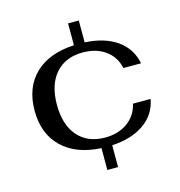

<svg xmlns="http://www.w3.org/2000/svg" viewBox="-107 -803 861 916"><g transform="rotate(-15 323.5 -345.0)"><path d="M511 -257H598Q585 -183 523 -139.5Q461 -96 364 -91V17H311V-91Q188 -97 118.5 -164Q49 -231 49 -345Q49 -460 118 -526.5Q187 -593 311 -599V-707H364V-599Q462 -594 523 -550.5Q584 -507 598 -433H511Q498 -491 453 -523Q408 -555 342 -555Q256 -555 207.5 -499.5Q159 -444 159 -345Q159 -246 207.5 -190.5Q256 -135 342 -135Q407 -135 452.5 -167.5Q498 -200 511 -257Z"/></g></svg>

Font: Fahkwang Medium
Style: Regular
Weight: 500
Version: Version 1.000; ttfautohint (v1.6)